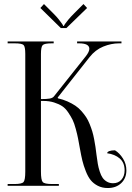

<svg xmlns="http://www.w3.org/2000/svg" viewBox="-20 -926 660 957"><path d="M311 -786.1H283.2L181.2 -886.2L199.2 -905.8L248 -856.9Q261.7 -843.3 272.9 -829.3Q284.2 -815.4 289.6 -807.1Q294.9 -798.8 294.9 -796.9H298.8Q298.8 -798.8 304.4 -807.1Q310.1 -815.4 321.5 -829.1Q333 -842.8 347.2 -856.9L396 -905.8L414.1 -886.2ZM517.1 11.2Q489.3 11.2 467.5 0Q445.8 -11.2 432.1 -28.1Q418.5 -44.9 407.5 -73Q396.5 -101.1 390.6 -125.2Q384.8 -149.4 378.4 -185.1Q372.6 -217.8 369.1 -235.6Q365.7 -253.4 357.9 -282.7Q350.1 -312 342 -328.4Q334 -344.7 320.1 -365.5Q306.2 -386.2 289.8 -397Q273.4 -407.7 249.5 -415.3Q225.6 -422.9 196.3 -422.9H184.1V-70.8Q184.1 -28.8 192.9 -18.8Q201.7 -8.8 238.3 -8.8H273.4V0H18.1V-8.8H53.2Q88.9 -8.8 97.4 -18.8Q106 -28.8 106 -70.8V-657.2Q106 -693.4 97.4 -701.7Q88.9 -710 53.2 -710H18.1V-719.2H247.6V-710H238.3Q202.1 -710 193.1 -701.4Q184.1 -692.9 184.1 -657.2V-432.1Q213.4 -432.1 228 -434.8Q242.7 -437.5 249 -445.8L407.2 -645Q425.3 -668 425.3 -682.6Q425.3 -710 373.5 -710H364.3V-719.2H585.4V-710H573.2Q534.2 -710 494.6 -693.8Q455.1 -677.7 426.3 -641.1L267.6 -439.9L268.6 -436Q294.4 -430.2 316.4 -420.4Q338.4 -410.6 355.2 -399.4Q372.1 -388.2 386 -372.3Q399.9 -356.4 409.4 -342Q418.9 -327.6 427 -307.4Q435.1 -287.1 439.9 -271.2Q444.8 -255.4 449.2 -232.4Q453.6 -209.5 455.8 -194.1Q458 -178.7 460.9 -154.8Q464.4 -127.9 467.5 -109.4Q470.7 -90.8 477.1 -71Q483.4 -51.3 491.7 -39.6Q500 -27.8 513.2 -20.3Q526.4 -12.7 543.9 -12.7Q569.8 -12.7 585.4 -30.5Q601.1 -48.3 601.1 -77.1Q601.1 -115.2 576.7 -136.2Q552.2 -157.2 514.2 -162.1Q514.2 -168.9 524.9 -172.9Q535.6 -176.8 553.2 -176.8Q576.2 -162.6 593 -135.7Q609.9 -108.9 609.9 -77.1Q609.9 -37.6 584.2 -13.2Q558.6 11.2 517.1 11.2Z"/></svg>

Font: FoglihtenNo07calt
Style: Regular
Weight: 500
Designer: gluk (gluksza@wp.pl)
Foundry: gluk (gluksza@wp.pl)
Version: Version 0.844